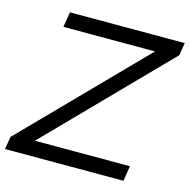

<svg xmlns="http://www.w3.org/2000/svg" viewBox="-113 -802 895 903"><g transform="rotate(15 334.0 -350.0)"><path d="M118 -700H677L667 -638.5L115 -74H578L566 0H-10.5L-0.5 -61.5L552 -626H106Z"/></g></svg>

Font: Argentum Sans Light
Style: Italic
Weight: 300
Italic angle: -11.3°
Designer: Julieta Ulanovsky (font), Owen Earl (portions from Jones font), Cristiano Sobral (main changes and remaster)
Foundry: Julieta Ulanovsky (font), Owen Earl (portions from Jones font), Cristiano Sobral (main changes and remaster)
Version: Version 3.127